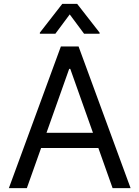

<svg xmlns="http://www.w3.org/2000/svg" viewBox="-20 -966 716 986"><path d="M25.6 0 292.6 -727.3H383.5L650.6 0H558.2L485.1 -206H191.1L117.9 0ZM457.4 -284.1 340.9 -612.2H335.2L218.8 -284.1ZM338.1 -892 264.2 -792.6H184.7V-798.3L299.7 -946H376.4L491.5 -798.3V-792.6H411.9Z"/></svg>

Font: Fast_Sans-Dotted
Style: Regular
Weight: 400
Version: Version 3.018